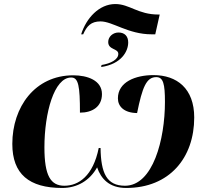

<svg xmlns="http://www.w3.org/2000/svg" viewBox="-20 -921 1022 951"><path d="M382 -751H392C410 -792 431 -815 478 -815C538 -815 615 -751 731 -751H749L771 -849H765C663 -849 622 -901 551 -901C471 -901 407 -831 382 -751ZM483 -599 481 -589C582 -604 615 -667 615 -711C615 -741 598 -760 567 -760C540 -760 516 -740 516 -713C516 -673 566 -682 566 -654C566 -627 531 -607 483 -599ZM288 10C362 10 424 -26 461 -92C480 -36 521 10 605 10C820 10 942 -140 942 -339C942 -483 856 -549 740 -549C651 -549 564 -515 564 -434C564 -394 594 -362 659 -361C685 -489 705 -539 754 -539C789 -539 797 -505 797 -416C797 -231 738 -1 599 -1C508 -1 480 -64 478 -188H469C441 -49 369 -1 299 -1C231 -1 200 -50 200 -191C200 -361 248 -537 332 -537C369 -538 376 -494 376 -363C438 -363 485 -393 485 -455C485 -523 413 -548 343 -548C153 -548 41 -391 41 -208C41 -59 124 10 288 10Z"/></svg>

Font: Noto Serif Display SemiCondensed ExtraBold
Style: Italic
Weight: 800
Width: 4
Italic angle: -12°
Designer: Monotype Design Team
Foundry: Monotype Imaging Inc.
Version: Version 2.009